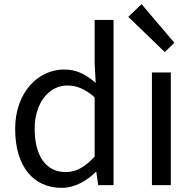

<svg xmlns="http://www.w3.org/2000/svg" viewBox="-20 -892 935 925"><path d="M277 13C342 13 399 -22 442 -64H444L453 0H527V-796H436V-587L441 -493C393 -533 352 -557 288 -557C164 -557 53 -447 53 -271C53 -90 141 13 277 13ZM297 -63C201 -63 147 -141 147 -272C147 -396 216 -480 304 -480C349 -480 390 -464 436 -423V-138C391 -88 347 -63 297 -63Z M712 0H803V-543H712ZM774 -641 820 -686 662 -872 598 -811Z"/></svg>

Font: Squished Noto Sans CJK JP Regular
Style: Regular
Weight: 400
Designer: Ryoko NISHIZUKA (kana & ideographs); Paul D. Hunt (Latin, Greek & Cyrillic); Wenlong ZHANG (bopomofo); Sandoll Communica
Foundry: Adobe Systems Incorporated
Version: Version 1.004;PS 1.004;hotconv 1.0.82;makeotf.lib2.5.63406